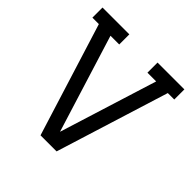

<svg xmlns="http://www.w3.org/2000/svg" viewBox="-193 -911 1073 1073"><g transform="rotate(45 343.5 -375.0)"><path d="M20 -670V-750H232V-670H163L343 -91L524 -670H455V-750H667V-670H616L407 0H280L71 -670Z"/></g></svg>

Font: Graduate
Style: Regular
Weight: 400
Version: Version 1.001